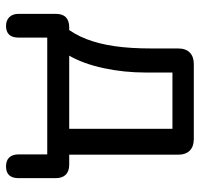

<svg xmlns="http://www.w3.org/2000/svg" viewBox="-33 -494 664 638"><g transform="rotate(90 299.0 -175.0)"><path d="M66 137Q48 137 37 126Q26 115 26 95V-28Q26 -73 71 -73H121L66 -54Q94 -89 110 -130.5Q126 -172 133.5 -224.5Q141 -277 141 -344V-435Q141 -460 154.5 -473.5Q168 -487 193 -487H442Q467 -487 480.5 -473.5Q494 -460 494 -435V-31L452 -73H527Q549 -73 560.5 -61.5Q572 -50 572 -28V95Q572 137 533 137Q513 137 503 126Q493 115 493 95V0H105V95Q105 137 66 137ZM165 -73H408V-416H221V-327Q221 -255 206.5 -187.5Q192 -120 165 -73Z"/></g></svg>

Font: Nunito Medium
Style: Regular
Weight: 500
Designer: Vernon Adams
Foundry: Vernon Adams
Version: Version 3.601